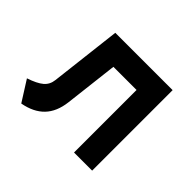

<svg xmlns="http://www.w3.org/2000/svg" viewBox="-123 -680 862 862"><g transform="rotate(45 308.0 -249.5)"><path d="M95 12 33 -86Q81 -102 103.2 -120.8Q125.5 -139.5 129 -171L169 -511H533V0H418V-397H271L241 -142Q233 -75.5 196.8 -37.8Q160.5 0 95 12Z"/></g></svg>

Font: Overpass Mono Light
Style: Regular
Weight: 300
Monospace: yes
Designer: Delve Withrington, Dave Bailey
Foundry: Delve Fonts LLC
Version: Version 4.000